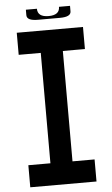

<svg xmlns="http://www.w3.org/2000/svg" viewBox="-64 -1042 629 1083"><g transform="rotate(-5 250.0 -500.0)"><path d="M312.5 -125H437.5V0H62.5V-125H187.5V-750H62.5V-875H437.5V-750H312.5ZM187.5 -937.5Q125 -937.5 125 -968.8V-1000H187.5Q187.5 -953.1 250 -953.1Q312.5 -953.1 312.5 -1000H375V-968.8Q375 -937.5 312.5 -937.5Z"/></g></svg>

Font: Oldtimer
Style: Regular
Weight: 400
Designer: GGBotNet
Foundry: GGBotNet
Version: 1.00